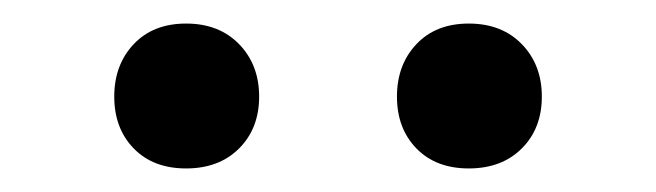

<svg xmlns="http://www.w3.org/2000/svg" viewBox="-20 -727 557 163"><path d="M77 -645Q77 -672 93.5 -689.5Q110 -707 138 -707Q166 -707 183 -689.5Q200 -672 200 -645Q200 -618 183 -601Q166 -584 138 -584Q110 -584 93.5 -601Q77 -618 77 -645ZM317 -645Q317 -672 333.5 -689.5Q350 -707 378 -707Q406 -707 423 -689.5Q440 -672 440 -645Q440 -618 423 -601Q406 -584 378 -584Q350 -584 333.5 -601Q317 -618 317 -645Z"/></svg>

Font: Trirong
Style: Bold
Weight: 700
Designer: Katatrad Team
Foundry: CadsonDemak
Version: Version 1.001